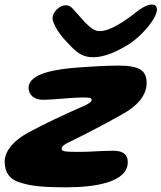

<svg xmlns="http://www.w3.org/2000/svg" viewBox="-38 -796 706 840"><path d="M369.5 -545.5C422.5 -545.5 478.5 -573 526.5 -603C593 -645.5 671.5 -744 642.5 -771C628.5 -784.5 593.5 -771 562.5 -746.5C503.5 -700 444 -660 398 -660C376 -660 358.5 -673.5 334 -698C315.5 -718 301 -736 277.5 -761C243 -797 181 -743.5 193.5 -705.5C205 -667.5 236 -629.5 274 -591.5C299.5 -565.5 325.5 -545.5 369.5 -545.5ZM251 23.5C380 23.5 521 1 521 -86.5C521 -118.5 502.5 -136.5 457 -136.5C404.5 -136.5 359 -131.5 310.5 -131.5C249.5 -131.5 231.5 -132.5 231.5 -145.5C231.5 -155.5 242.5 -164.5 271 -177.5C316.5 -199 417.5 -251 496 -295.5C562 -331 603.5 -378.5 603.5 -433C603.5 -489 570.5 -509 479.5 -509C432.5 -509 363 -505 313.5 -501.5C213 -494.5 87 -477 87 -411.5C87 -381.5 111 -359.5 149.5 -359.5C195.5 -359.5 273 -369.5 327 -369.5C350 -369.5 363 -368 363 -359C363 -350 347.5 -339 303 -321C248 -297 153.5 -253 90.5 -218.5C14 -178 -17.5 -130 -17.5 -89C-17.5 -40 5 -11.5 48 2C102.5 21 176 23.5 251 23.5Z"/></svg>

Font: Gluten
Style: Bold Italic
Weight: 700
Italic angle: -13°
Designer: Tyler Finck
Foundry: Etcetera Type Company
Version: Version 0.920